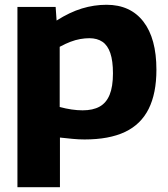

<svg xmlns="http://www.w3.org/2000/svg" viewBox="-20 -574 705 804"><path d="M53 210V-545H213L217 -488Q272 -523 323 -538.5Q374 -554 426 -554Q526 -554 580.5 -483.5Q635 -413 635 -282Q635 -183 602.5 -118Q570 -53 503.5 -21.5Q437 10 334 10Q310 10 284 7.5Q258 5 231 2V210ZM326 -112Q369 -112 397 -127.5Q425 -143 439 -177Q453 -211 453 -267Q453 -319 442 -351.5Q431 -384 409 -399Q387 -414 354 -414Q336 -414 316 -410.5Q296 -407 275 -399Q254 -391 230 -378V-126Q256 -119 280 -115.5Q304 -112 326 -112Z"/></svg>

Font: Georama SemiExpanded
Style: Bold
Weight: 700
Width: 6
Designer: Jean-Baptiste Levee
Foundry: Production Type
Version: Version 1.001